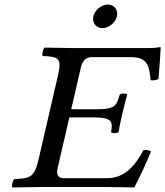

<svg xmlns="http://www.w3.org/2000/svg" viewBox="-20 -825 729 847"><path d="M391.8 -753C385.4 -725 403.8 -701 431.8 -701C459.8 -701 489.4 -725 495.8 -753C502.3 -781 483.8 -805 455.8 -805C427.8 -805 398.3 -781 391.8 -753ZM402.2 -343H294.2L337.6 -531C342.9 -554 359.3 -573 383.3 -573H555.3C630.3 -573 638 -537 644.7 -471C656.3 -469 668 -472 678.9 -476C682.9 -515 688.9 -606 688.8 -614C689.2 -616 688.4 -617 685.4 -617C667.8 -614 659.5 -613 635.5 -613H295.5C295.5 -613 226.8 -614 177 -615C169.6 -609 163.8 -584 168.4 -578C237.7 -575 253.6 -570 235.4 -491L150.2 -122C131.9 -43 113.8 -38 43.1 -35C35.7 -29 29.9 -4 34.5 2C83.8 1 155 0 155 0H445C493 0 572.5 2 572.5 2C597.6 -46 627.2 -109 646.2 -157C637.6 -163 626.1 -165 612.4 -162C576.7 -94 529 -39 453 -39H260C238 -39 227.5 -54 233.5 -80L285.9 -307H393.9C478.9 -307 476.8 -285 469.9 -242C474.5 -236 495.5 -236 502.9 -242C508.3 -274 512.7 -293.2 520.3 -326C527.7 -358 533.6 -380.7 541.2 -408C536.6 -414 515.6 -414 508.2 -408C493.2 -356 487.2 -343 402.2 -343Z"/></svg>

Font: Linux Libertine Mono O
Style: Mono Oblique
Weight: 400
Italic angle: -13°
Designer: Philipp H. Poll
Foundry: Philipp H. Poll
Version: Version 5.1.7